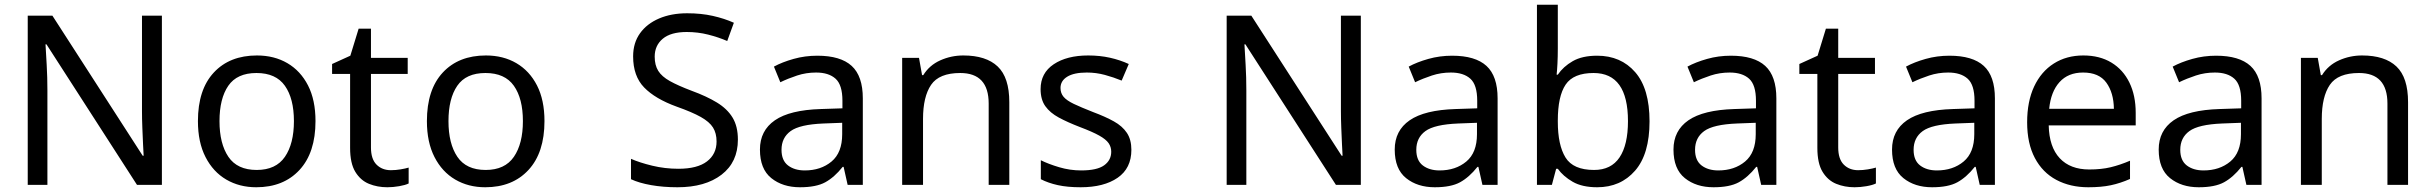

<svg xmlns="http://www.w3.org/2000/svg" viewBox="-20 -780 10260 810"><path d="M663 0H558L176 -593H172Q174 -558 177 -506Q180 -454 180 -399V0H97V-714H201L582 -123H586Q585 -139 583.5 -171Q582 -203 580.5 -241Q579 -279 579 -311V-714H663Z M1311 -269Q1311 -136 1243.5 -63Q1176 10 1061 10Q990 10 934.5 -22.5Q879 -55 847 -117.5Q815 -180 815 -269Q815 -402 882 -474Q949 -546 1064 -546Q1137 -546 1192.5 -513.5Q1248 -481 1279.5 -419.5Q1311 -358 1311 -269ZM906 -269Q906 -174 943.5 -118.5Q981 -63 1063 -63Q1144 -63 1182 -118.5Q1220 -174 1220 -269Q1220 -364 1182 -418Q1144 -472 1062 -472Q980 -472 943 -418Q906 -364 906 -269Z M1629 -62Q1649 -62 1670 -65.5Q1691 -69 1704 -73V-6Q1690 1 1664 5.5Q1638 10 1614 10Q1572 10 1536.5 -4.5Q1501 -19 1479 -55Q1457 -91 1457 -156V-468H1381V-510L1458 -545L1493 -659H1545V-536H1700V-468H1545V-158Q1545 -109 1568.5 -85.5Q1592 -62 1629 -62Z M2277 -269Q2277 -136 2209.5 -63Q2142 10 2027 10Q1956 10 1900.5 -22.5Q1845 -55 1813 -117.5Q1781 -180 1781 -269Q1781 -402 1848 -474Q1915 -546 2030 -546Q2103 -546 2158.5 -513.5Q2214 -481 2245.5 -419.5Q2277 -358 2277 -269ZM1872 -269Q1872 -174 1909.5 -118.5Q1947 -63 2029 -63Q2110 -63 2148 -118.5Q2186 -174 2186 -269Q2186 -364 2148 -418Q2110 -472 2028 -472Q1946 -472 1909 -418Q1872 -364 1872 -269Z M3093 -191Q3093 -96 3024 -43Q2955 10 2838 10Q2778 10 2727 1Q2676 -8 2642 -24V-110Q2678 -94 2731.5 -81Q2785 -68 2842 -68Q2922 -68 2962.5 -99Q3003 -130 3003 -183Q3003 -218 2988 -242Q2973 -266 2936.5 -286.5Q2900 -307 2835 -330Q2744 -363 2697.5 -411Q2651 -459 2651 -542Q2651 -599 2680 -639.5Q2709 -680 2760.5 -702Q2812 -724 2879 -724Q2938 -724 2987 -713Q3036 -702 3076 -684L3048 -607Q3011 -623 2967.5 -634Q2924 -645 2877 -645Q2810 -645 2776 -616.5Q2742 -588 2742 -541Q2742 -505 2757 -481Q2772 -457 2806 -438Q2840 -419 2898 -397Q2961 -374 3004.5 -347.5Q3048 -321 3070.5 -284Q3093 -247 3093 -191Z M3428 -545Q3526 -545 3573 -502Q3620 -459 3620 -365V0H3556L3539 -76H3535Q3500 -32 3461.5 -11Q3423 10 3355 10Q3282 10 3234 -28.5Q3186 -67 3186 -149Q3186 -229 3249 -272.5Q3312 -316 3443 -320L3534 -323V-355Q3534 -422 3505 -448Q3476 -474 3423 -474Q3381 -474 3343 -461.5Q3305 -449 3272 -433L3245 -499Q3280 -518 3328 -531.5Q3376 -545 3428 -545ZM3454 -259Q3354 -255 3315.5 -227Q3277 -199 3277 -148Q3277 -103 3304.5 -82Q3332 -61 3375 -61Q3443 -61 3488 -98.5Q3533 -136 3533 -214V-262Z M4044 -546Q4140 -546 4189 -499.5Q4238 -453 4238 -349V0H4151V-343Q4151 -472 4031 -472Q3942 -472 3908 -422Q3874 -372 3874 -278V0H3786V-536H3857L3870 -463H3875Q3901 -505 3947 -525.5Q3993 -546 4044 -546Z M4753 -148Q4753 -70 4695 -30Q4637 10 4539 10Q4483 10 4442.5 1Q4402 -8 4371 -24V-104Q4403 -88 4448.5 -74.5Q4494 -61 4541 -61Q4608 -61 4638 -82.5Q4668 -104 4668 -140Q4668 -160 4657 -176Q4646 -192 4617.5 -208Q4589 -224 4536 -244Q4484 -264 4447 -284Q4410 -304 4390 -332Q4370 -360 4370 -404Q4370 -472 4425.5 -509Q4481 -546 4571 -546Q4620 -546 4662.5 -536.5Q4705 -527 4742 -510L4712 -440Q4678 -454 4641 -464Q4604 -474 4565 -474Q4511 -474 4482.5 -456.5Q4454 -439 4454 -409Q4454 -387 4467 -371.5Q4480 -356 4510.5 -341.5Q4541 -327 4592 -307Q4643 -288 4679 -268Q4715 -248 4734 -219.5Q4753 -191 4753 -148Z M5721 0H5616L5234 -593H5230Q5232 -558 5235 -506Q5238 -454 5238 -399V0H5155V-714H5259L5640 -123H5644Q5643 -139 5641.5 -171Q5640 -203 5638.5 -241Q5637 -279 5637 -311V-714H5721Z M6106 -545Q6204 -545 6251 -502Q6298 -459 6298 -365V0H6234L6217 -76H6213Q6178 -32 6139.5 -11Q6101 10 6033 10Q5960 10 5912 -28.5Q5864 -67 5864 -149Q5864 -229 5927 -272.5Q5990 -316 6121 -320L6212 -323V-355Q6212 -422 6183 -448Q6154 -474 6101 -474Q6059 -474 6021 -461.5Q5983 -449 5950 -433L5923 -499Q5958 -518 6006 -531.5Q6054 -545 6106 -545ZM6132 -259Q6032 -255 5993.5 -227Q5955 -199 5955 -148Q5955 -103 5982.5 -82Q6010 -61 6053 -61Q6121 -61 6166 -98.5Q6211 -136 6211 -214V-262Z M6552 -575Q6552 -541 6550.5 -511.5Q6549 -482 6547 -465H6552Q6575 -499 6615 -522Q6655 -545 6718 -545Q6818 -545 6878.5 -475.5Q6939 -406 6939 -268Q6939 -130 6878 -60Q6817 10 6718 10Q6655 10 6615 -13Q6575 -36 6552 -68H6545L6527 0H6464V-760H6552ZM6703 -472Q6618 -472 6585 -423Q6552 -374 6552 -271V-267Q6552 -168 6584.5 -115.5Q6617 -63 6705 -63Q6777 -63 6812.5 -116Q6848 -169 6848 -269Q6848 -472 6703 -472Z M7282 -545Q7380 -545 7427 -502Q7474 -459 7474 -365V0H7410L7393 -76H7389Q7354 -32 7315.5 -11Q7277 10 7209 10Q7136 10 7088 -28.5Q7040 -67 7040 -149Q7040 -229 7103 -272.5Q7166 -316 7297 -320L7388 -323V-355Q7388 -422 7359 -448Q7330 -474 7277 -474Q7235 -474 7197 -461.5Q7159 -449 7126 -433L7099 -499Q7134 -518 7182 -531.5Q7230 -545 7282 -545ZM7308 -259Q7208 -255 7169.5 -227Q7131 -199 7131 -148Q7131 -103 7158.5 -82Q7186 -61 7229 -61Q7297 -61 7342 -98.5Q7387 -136 7387 -214V-262Z M7819 -62Q7839 -62 7860 -65.5Q7881 -69 7894 -73V-6Q7880 1 7854 5.5Q7828 10 7804 10Q7762 10 7726.5 -4.5Q7691 -19 7669 -55Q7647 -91 7647 -156V-468H7571V-510L7648 -545L7683 -659H7735V-536H7890V-468H7735V-158Q7735 -109 7758.5 -85.5Q7782 -62 7819 -62Z M8204 -545Q8302 -545 8349 -502Q8396 -459 8396 -365V0H8332L8315 -76H8311Q8276 -32 8237.5 -11Q8199 10 8131 10Q8058 10 8010 -28.5Q7962 -67 7962 -149Q7962 -229 8025 -272.5Q8088 -316 8219 -320L8310 -323V-355Q8310 -422 8281 -448Q8252 -474 8199 -474Q8157 -474 8119 -461.5Q8081 -449 8048 -433L8021 -499Q8056 -518 8104 -531.5Q8152 -545 8204 -545ZM8230 -259Q8130 -255 8091.5 -227Q8053 -199 8053 -148Q8053 -103 8080.5 -82Q8108 -61 8151 -61Q8219 -61 8264 -98.5Q8309 -136 8309 -214V-262Z M8769 -546Q8838 -546 8887.5 -516Q8937 -486 8963.5 -431.5Q8990 -377 8990 -304V-251H8623Q8625 -160 8669.5 -112.5Q8714 -65 8794 -65Q8845 -65 8884.5 -74.5Q8924 -84 8966 -102V-25Q8925 -7 8885 1.5Q8845 10 8790 10Q8714 10 8655.5 -21Q8597 -52 8564.5 -113.5Q8532 -175 8532 -264Q8532 -352 8561.5 -415Q8591 -478 8644.5 -512Q8698 -546 8769 -546ZM8768 -474Q8705 -474 8668.5 -433.5Q8632 -393 8625 -321H8898Q8897 -389 8866 -431.5Q8835 -474 8768 -474Z M9329 -545Q9427 -545 9474 -502Q9521 -459 9521 -365V0H9457L9440 -76H9436Q9401 -32 9362.5 -11Q9324 10 9256 10Q9183 10 9135 -28.5Q9087 -67 9087 -149Q9087 -229 9150 -272.5Q9213 -316 9344 -320L9435 -323V-355Q9435 -422 9406 -448Q9377 -474 9324 -474Q9282 -474 9244 -461.5Q9206 -449 9173 -433L9146 -499Q9181 -518 9229 -531.5Q9277 -545 9329 -545ZM9355 -259Q9255 -255 9216.5 -227Q9178 -199 9178 -148Q9178 -103 9205.5 -82Q9233 -61 9276 -61Q9344 -61 9389 -98.5Q9434 -136 9434 -214V-262Z M9945 -546Q10041 -546 10090 -499.5Q10139 -453 10139 -349V0H10052V-343Q10052 -472 9932 -472Q9843 -472 9809 -422Q9775 -372 9775 -278V0H9687V-536H9758L9771 -463H9776Q9802 -505 9848 -525.5Q9894 -546 9945 -546Z"/></svg>

Font: Noto Sans Nabataean
Style: Regular
Weight: 400
Designer: Monotype Design Team
Foundry: Monotype Imaging Inc.
Version: Version 2.001; ttfautohint (v1.8.4.7-5d5b)